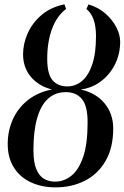

<svg xmlns="http://www.w3.org/2000/svg" viewBox="-20 -838 564 870"><path d="M232 11Q169 11 119.8 -12Q70.5 -35 42.8 -79Q15 -123 15 -185.5Q15 -245.5 38 -296.8Q61 -348 105.5 -383.8Q150 -419.5 215 -432.5Q155 -448 119.8 -490Q84.5 -532 84.5 -592.5Q84.5 -639 105 -686Q125.5 -733 167 -769Q208.5 -805 272 -818.5L279.5 -797.5Q238 -766.5 216 -707.8Q194 -649 194 -571.5Q194 -502.5 218 -474.5Q242 -446.5 285.5 -446.5Q322 -446.5 351.2 -470.8Q380.5 -495 397.8 -545.5Q415 -596 415 -674.5Q415 -720.5 403.5 -751Q392 -781.5 371.5 -797L381 -818Q426.5 -804.5 458.5 -776Q490.5 -747.5 507.5 -713.8Q524.5 -680 524.5 -649.5Q524.5 -593 500.8 -546Q477 -499 436.8 -469Q396.5 -439 345.5 -432.5Q415 -417 454 -369.5Q493 -322 493 -256Q493 -168.5 458.5 -109Q424 -49.5 364.8 -19.2Q305.5 11 232 11ZM229.5 -15Q270 -15 303.5 -41.8Q337 -68.5 357 -127.2Q377 -186 377 -283.5Q377 -358 351.2 -389.2Q325.5 -420.5 278 -420.5Q230.5 -420.5 197.8 -390.8Q165 -361 148.2 -302.5Q131.5 -244 131.5 -158Q131.5 -103 144.5 -71.8Q157.5 -40.5 179.5 -27.8Q201.5 -15 229.5 -15Z"/></svg>

Font: Merriweather 144pt Medium
Style: Italic
Weight: 500
Italic angle: -7.8°
Version: Version 2.101